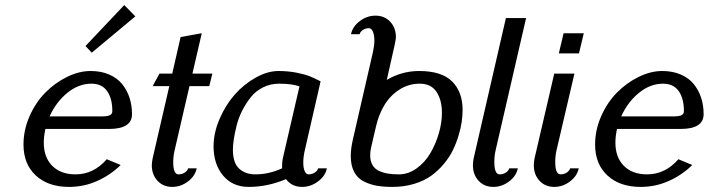

<svg xmlns="http://www.w3.org/2000/svg" viewBox="-20 -732 2812 762"><path d="M73.2 0ZM473.1 -711.9 517.1 -667 344.2 -522.9 319.3 -549.3ZM503.9 -278.8Q503.9 -220.2 412.1 -220.2H160.2Q153.8 -190.9 153.8 -166Q153.8 -107.4 187.5 -73.7Q221.2 -40 279.8 -40Q351.6 -40 403.8 -100.1L459 -77.1Q418 -37.1 365.5 -13.7Q313 9.8 253.9 9.8Q171.4 9.8 122.3 -35.4Q73.2 -80.6 73.2 -158.2Q73.2 -216.3 97.4 -271Q121.6 -325.7 159.9 -364.5Q198.2 -403.3 246.1 -426.8Q293.9 -450.2 339.8 -450.2Q380.9 -450.2 413.1 -436.3Q445.3 -422.4 464.8 -398.2Q484.4 -374 494.1 -343.8Q503.9 -313.5 503.9 -278.8ZM176.8 -270H383.8Q405.8 -270 415.8 -274.7Q425.8 -279.3 425.8 -291Q425.8 -341.3 405 -370.6Q384.3 -399.9 342.8 -399.9Q292 -399.9 247.3 -363.5Q202.6 -327.1 176.8 -270Z M672.9 -134.8Q667.5 -111.3 667.5 -88.9Q667.5 -40 688.5 -40Q702.1 -40 713.1 -47.1Q724.1 -54.2 726.6 -64H760.7Q754.4 -33.2 725.8 -11.7Q697.3 9.8 663.6 9.8Q627.9 9.8 605.2 -14.4Q582.5 -38.6 582.5 -76.2Q582.5 -86.9 585.9 -104L651.9 -390.1H585.9L612.8 -439.9H663.6L696.8 -585L780.8 -600.1L743.7 -439.9H822.8L810.5 -390.1H731.9Z M827.6 -150.9Q827.6 -205.1 851.6 -260.5Q875.5 -315.9 912.1 -357.2Q948.7 -398.4 995.4 -424.3Q1042 -450.2 1085.4 -450.2Q1124 -450.2 1157.7 -443.4Q1191.4 -436.5 1209.5 -429.2Q1227.5 -421.9 1252.4 -409.2L1189.5 -134.8Q1183.6 -108.9 1183.6 -86.9Q1183.6 -65.9 1189.2 -53Q1194.8 -40 1204.6 -40Q1218.3 -40 1229.2 -47.1Q1240.2 -54.2 1242.7 -64H1277.3Q1271 -33.2 1241.9 -11.7Q1212.9 9.8 1179.2 9.8Q1138.2 9.8 1115.2 -21Q1041.5 9.8 967.3 9.8Q902.8 9.8 865.2 -35.4Q827.6 -80.6 827.6 -150.9ZM1168.5 -389.2Q1138.7 -399.9 1088.4 -399.9Q1053.2 -399.9 1023.9 -385.3Q994.6 -370.6 975.3 -346.2Q956.1 -321.8 941.4 -293.2Q926.8 -264.6 919.2 -234.1Q911.6 -203.6 908 -179.9Q904.3 -156.2 904.3 -138.2Q904.3 -85.4 929.2 -62.7Q954.1 -40 993.7 -40Q1047.4 -40 1099.6 -64V-76.2Q1099.6 -89.4 1102.5 -104Z M1815.9 -295.9Q1815.9 -273.9 1812.5 -249Q1809.1 -224.1 1800 -194.1Q1791 -164.1 1777.3 -136Q1763.7 -107.9 1741.2 -81.1Q1718.8 -54.2 1690.9 -34.2Q1663.1 -14.2 1623.3 -2.2Q1583.5 9.8 1537.1 9.8Q1502 9.8 1475.3 5.1Q1448.7 0.5 1423.8 -12Q1398.9 -24.4 1385.5 -49.8Q1372.1 -75.2 1372.1 -112.8Q1372.1 -142.6 1380.9 -180.2L1460 -524.9Q1465.8 -550.8 1465.8 -570.8Q1465.8 -592.8 1460 -606.4Q1454.1 -620.1 1443.8 -620.1Q1430.7 -620.1 1420.2 -613Q1409.7 -606 1407.2 -596.2H1373Q1379.4 -627 1408 -648.4Q1436.5 -669.9 1470.2 -669.9Q1505.9 -669.9 1528.6 -645.8Q1551.3 -621.6 1551.3 -584Q1551.3 -578.1 1546.9 -556.2L1515.1 -415Q1575.2 -450.2 1643.1 -450.2Q1732.9 -450.2 1774.4 -408.7Q1815.9 -367.2 1815.9 -295.9ZM1453.1 -147.9Q1449.2 -131.8 1449.2 -115.2Q1449.2 -92.8 1458.3 -77.1Q1467.3 -61.5 1484.4 -53.7Q1501.5 -45.9 1520 -43Q1538.6 -40 1563 -40Q1600.1 -40 1633.1 -63.5Q1666 -86.9 1687.5 -123.3Q1709 -159.7 1721.4 -202.1Q1733.9 -244.6 1733.9 -284.2Q1733.9 -335 1712.4 -367.4Q1690.9 -399.9 1646 -399.9Q1601.6 -399.9 1564.9 -376.2Q1528.3 -352.5 1505.6 -314.9Q1482.9 -277.3 1472.2 -230Z M1946.8 -134.8Q1941.9 -113.3 1941.9 -88.9Q1941.9 -40 1962.9 -40Q1976.6 -40 1987.5 -47.1Q1998.5 -54.2 2001 -64H2035.2Q2028.8 -33.2 2000.2 -11.7Q1971.7 9.8 1938 9.8Q1902.3 9.8 1879.6 -14.4Q1856.9 -38.6 1856.9 -76.2Q1856.9 -89.4 1859.9 -104L1987.8 -660.2H2067.9Z M2216.8 -600.1H2296.9L2277.8 -520H2197.8ZM2188.5 -134.8Q2183.6 -113.3 2183.6 -88.9Q2183.6 -40 2204.6 -40Q2218.3 -40 2229.2 -47.1Q2240.2 -54.2 2242.7 -64H2276.9Q2270.5 -33.2 2241.9 -11.7Q2213.4 9.8 2179.7 9.8Q2144 9.8 2121.3 -14.4Q2098.6 -38.6 2098.6 -76.2Q2098.6 -89.4 2101.6 -104L2179.7 -439.9H2259.8Z M2772.5 -278.8Q2772.5 -220.2 2680.7 -220.2H2428.7Q2422.4 -190.9 2422.4 -166Q2422.4 -107.4 2456.1 -73.7Q2489.7 -40 2548.3 -40Q2620.1 -40 2672.4 -100.1L2727.5 -77.1Q2686.5 -37.1 2634 -13.7Q2581.5 9.8 2522.5 9.8Q2439.9 9.8 2390.9 -35.4Q2341.8 -80.6 2341.8 -158.2Q2341.8 -216.3 2366 -271Q2390.1 -325.7 2428.5 -364.5Q2466.8 -403.3 2514.6 -426.8Q2562.5 -450.2 2608.4 -450.2Q2649.4 -450.2 2681.6 -436.3Q2713.9 -422.4 2733.4 -398.2Q2752.9 -374 2762.7 -343.8Q2772.5 -313.5 2772.5 -278.8ZM2445.3 -270H2652.3Q2674.3 -270 2684.3 -274.7Q2694.3 -279.3 2694.3 -291Q2694.3 -341.3 2673.6 -370.6Q2652.8 -399.9 2611.3 -399.9Q2560.5 -399.9 2515.9 -363.5Q2471.2 -327.1 2445.3 -270Z"/></svg>

Font: Pfennig
Style: Italic
Weight: 500
Italic angle: -13°
Version: Version 20120410 ; ttfautohint (v0.8)